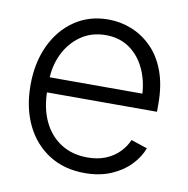

<svg xmlns="http://www.w3.org/2000/svg" viewBox="-68 -619 682 698"><g transform="rotate(10 273.0 -270.5)"><path d="M288.6 11.7Q212.4 11.7 156.2 -24.2Q100.1 -60.1 69.8 -123.5Q39.6 -187 39.6 -269.5Q39.6 -352.1 69.6 -416Q99.6 -480 153.3 -516.6Q207 -553.2 277.8 -553.2Q321.8 -553.2 363.3 -536.9Q404.8 -520.5 438 -487.3Q471.2 -454.1 490.2 -403.1Q509.3 -352.1 509.3 -281.7V-253.4H83V-309.1H475.1L446.3 -287.6Q446.3 -347.2 426 -394Q405.8 -440.9 368.2 -468.3Q330.6 -495.6 277.8 -495.6Q225.6 -495.6 186 -468Q146.5 -440.4 124.8 -394.8Q103 -349.1 103 -294.9V-262.2Q103 -196.8 125.7 -148.2Q148.4 -99.6 190.2 -72.8Q231.9 -45.9 288.6 -45.9Q327.1 -45.9 356.4 -58.1Q385.7 -70.3 405.8 -91.1Q425.8 -111.8 436 -136.2L496.1 -116.2Q483.4 -82 455.3 -53Q427.2 -23.9 385 -6.1Q342.8 11.7 288.6 11.7Z"/></g></svg>

Font: Inter Tight Light
Style: Regular
Weight: 300
Designer: Rasmus Andersson
Foundry: rsms
Version: Version 3.004